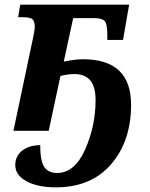

<svg xmlns="http://www.w3.org/2000/svg" viewBox="-20 -556 639 816"><path d="M121.1 -397.9Q127.9 -430.2 127.9 -440.9Q127.9 -463.9 118.9 -473.4Q109.9 -482.9 75.2 -482.9H57.1L65.9 -536.1H528.8L502.9 -386.2H436V-409.2Q436 -455.1 424.8 -467Q413.6 -479 377.9 -479H291L251 -293.9Q297.9 -304.2 333 -304.2Q537.1 -304.2 537.1 -110.8Q537.1 43.5 452.4 141.8Q367.7 240.2 217.8 240.2Q139.6 240.2 92.3 214.1Q44.9 188 44.9 146Q44.9 106.4 75 83.7Q105 61 150.9 61Q150.9 127.9 168.2 153.6Q185.5 179.2 222.2 179.2Q297.4 179.2 341.8 79.3Q386.2 -20.5 386.2 -131.8Q386.2 -241.2 296.9 -241.2Q267.1 -241.2 236.8 -232.9L187 0H37.1Z"/></svg>

Font: Droid Serif
Style: Bold Italic
Weight: 700
Italic angle: -12°
Designer: Monotype Design team
Foundry: Monotype Imaging Inc.
Version: Version 1.03